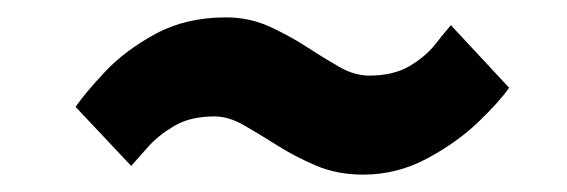

<svg xmlns="http://www.w3.org/2000/svg" viewBox="-20 -405 653 221"><path d="M398 -204Q368 -204 343.5 -214.5Q319 -225 298.5 -238Q278 -251 260.5 -261Q243 -271 227 -271Q199 -271 180.5 -260Q162 -249 150.5 -236Q139 -223 131 -214L67 -282Q78 -298 101 -322.5Q124 -347 159 -366Q194 -385 240 -385Q267 -385 290 -374.5Q313 -364 333 -351Q353 -338 370.5 -328Q388 -318 405 -318Q433 -318 451.5 -329Q470 -340 481 -354Q492 -368 499 -376L566 -304Q555 -288 530.5 -264.5Q506 -241 471.5 -222.5Q437 -204 398 -204Z"/></svg>

Font: Inclusive Sans SemiBold
Style: Italic
Weight: 600
Italic angle: -7°
Designer: Olivia King
Foundry: Olivia King
Version: Version 2.004